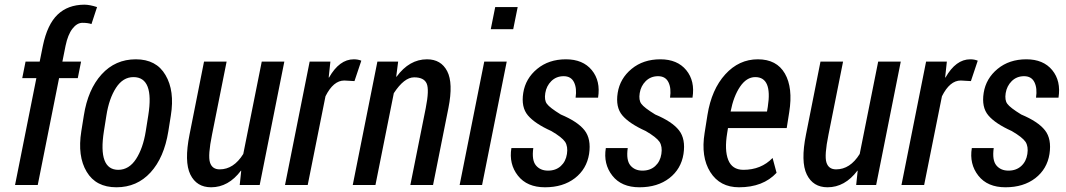

<svg xmlns="http://www.w3.org/2000/svg" viewBox="-20 -792 4562 822"><path d="M260.7 -596.2 247.1 -528.3H327.1L313 -457.5H232.9L141.6 0H44.4L135.7 -457.5H75.2L89.4 -528.3H149.9L163.6 -596.2Q182.6 -687.5 226.6 -729.5Q270.5 -771.5 340.8 -772Q363.8 -772 395.5 -761.7L371.6 -689Q356.4 -694.3 333 -694.3Q309.6 -694.3 290 -668.9Q270.5 -643.6 260.7 -596.2Z M424.8 -230Q398.9 -64.9 486.8 -64.9Q532.7 -65.4 562.5 -111.3Q592.3 -157.2 604 -230L614.7 -297.4Q641.1 -461.9 551.3 -461.9Q506.3 -461.9 476.6 -416Q446.8 -370.1 435.5 -297.4ZM688.5 -470.7Q728.5 -403.3 711.4 -297.4L700.7 -230Q682.6 -117.2 624.5 -53.7Q566.4 9.8 478.5 9.8Q390.6 9.8 351.1 -56.6Q311 -123 328.1 -230L338.9 -297.4Q356.4 -409.2 415 -473.6Q473.6 -538.1 561.5 -538.1Q649.4 -538.1 688.5 -470.7Z M920.4 -66.9Q980.5 -66.9 1021.5 -132.8L1100.6 -528.3H1197.3L1091.8 0H1006.3L1012.7 -61L1011.7 -61.5Q958 9.8 883.8 9.8Q821.8 9.8 794.9 -44.9Q768.1 -99.6 791.5 -216.3L853.5 -528.3H950.2L887.7 -215.3Q869.6 -126.5 878.9 -96.7Q888.2 -66.9 920.4 -66.9Z M1494.6 -538.1Q1512.7 -538.1 1526.9 -532.2L1497.6 -444.8L1454.1 -447.3Q1407.2 -447.3 1373.5 -379.9L1297.4 0H1200.2L1305.7 -528.3H1394.5L1387.2 -460.4L1388.7 -460Q1433.1 -538.1 1494.6 -538.1Z M1808.1 -538.1Q1868.2 -538.1 1894.5 -487.3Q1920.9 -436.5 1899.9 -330.1L1834 0H1736.8L1802.7 -329.1Q1818.4 -408.2 1806.6 -434.6Q1794.9 -460.9 1752.9 -460.9Q1710.4 -460.9 1666 -393.1L1587.4 0H1490.2L1595.7 -528.3H1684.6L1676.3 -463.9L1677.7 -463.4Q1732.4 -538.1 1808.1 -538.1Z M2177.2 -667H2081.1L2100.1 -761.7H2196.3ZM2043.9 0H1947.8L2053.2 -528.3H2149.4Z M2402.8 -538.1Q2475.6 -538.1 2513.7 -491.7Q2551.8 -445.3 2540.5 -374H2444.3Q2450.2 -414.1 2437.5 -439.9Q2424.8 -465.8 2393.1 -465.8Q2361.8 -465.8 2340.3 -444.8Q2319.3 -423.8 2314.5 -393.6Q2309.6 -363.3 2321.3 -347.7Q2333 -331.1 2380.9 -301.8Q2453.1 -271.5 2482.4 -234.4Q2511.7 -197.3 2502 -132.8Q2491.7 -68.4 2441.4 -29.3Q2390.6 9.8 2313.5 9.8Q2236.3 9.8 2197.3 -40Q2158.2 -89.8 2169.4 -158.2H2263.2Q2255.9 -106.4 2274.4 -84Q2293 -61.5 2326.2 -61.5Q2359.4 -61.5 2380.9 -81.1Q2402.3 -100.6 2407.2 -132.8Q2412.1 -164.6 2399.4 -184.6Q2385.7 -204.6 2340.3 -231Q2270 -262.7 2240.2 -297.9Q2210.4 -333 2220.2 -394.5Q2230 -456.1 2279.8 -497.1Q2329.6 -538.1 2402.8 -538.1Z M2807.1 -538.1Q2879.9 -538.1 2918 -491.7Q2956.1 -445.3 2944.8 -374H2848.6Q2854.5 -414.1 2841.8 -439.9Q2829.1 -465.8 2797.4 -465.8Q2766.1 -465.8 2744.6 -444.8Q2723.6 -423.8 2718.8 -393.6Q2713.9 -363.3 2725.6 -347.7Q2737.3 -331.1 2785.2 -301.8Q2857.4 -271.5 2886.7 -234.4Q2916 -197.3 2906.2 -132.8Q2896 -68.4 2845.7 -29.3Q2794.9 9.8 2717.8 9.8Q2640.6 9.8 2601.6 -40Q2562.5 -89.8 2573.7 -158.2H2667.5Q2660.2 -106.4 2678.7 -84Q2697.3 -61.5 2730.5 -61.5Q2763.7 -61.5 2785.2 -81.1Q2806.6 -100.6 2811.5 -132.8Q2816.4 -164.6 2803.7 -184.6Q2790 -204.6 2744.6 -231Q2674.3 -262.7 2644.5 -297.9Q2614.7 -333 2624.5 -394.5Q2634.3 -456.1 2684.1 -497.1Q2733.9 -538.1 2807.1 -538.1Z M3267.1 -334.5Q3287.1 -461.9 3213.4 -461.9Q3176.3 -461.9 3148.4 -420.9Q3120.6 -379.9 3107.9 -314.5H3263.7ZM3144 9.8Q3062 9.8 3021 -55.2Q2980 -120.1 2996.6 -222.7L3008.8 -299.8Q3026.4 -409.2 3085 -473.6Q3143.6 -538.1 3224.6 -538.1Q3305.2 -538.1 3340.3 -477.1Q3375.5 -416 3358.9 -312L3348.1 -243.7H3096.7L3093.3 -222.7Q3081.1 -149.4 3097.7 -107.4Q3114.3 -65.4 3162.1 -64.9Q3238.8 -64.9 3287.6 -115.7L3304.7 -52.2Q3247.1 9.8 3144 9.8Z M3559.6 -66.9Q3619.6 -66.9 3660.6 -132.8L3739.7 -528.3H3836.4L3731 0H3645.5L3651.9 -61L3650.9 -61.5Q3597.2 9.8 3522.9 9.8Q3460.9 9.8 3434.1 -44.9Q3407.2 -99.6 3430.7 -216.3L3492.7 -528.3H3589.4L3526.9 -215.3Q3508.8 -126.5 3518.1 -96.7Q3527.3 -66.9 3559.6 -66.9Z M4133.8 -538.1Q4151.9 -538.1 4166 -532.2L4136.7 -444.8L4093.3 -447.3Q4046.4 -447.3 4012.7 -379.9L3936.5 0H3839.4L3944.8 -528.3H4033.7L4026.4 -460.4L4027.8 -460Q4072.3 -538.1 4133.8 -538.1Z M4374 -538.1Q4446.8 -538.1 4484.9 -491.7Q4522.9 -445.3 4511.7 -374H4415.5Q4421.4 -414.1 4408.7 -439.9Q4396 -465.8 4364.3 -465.8Q4333 -465.8 4311.5 -444.8Q4290.5 -423.8 4285.6 -393.6Q4280.8 -363.3 4292.5 -347.7Q4304.2 -331.1 4352.1 -301.8Q4424.3 -271.5 4453.6 -234.4Q4482.9 -197.3 4473.1 -132.8Q4462.9 -68.4 4412.6 -29.3Q4361.8 9.8 4284.7 9.8Q4207.5 9.8 4168.5 -40Q4129.4 -89.8 4140.6 -158.2H4234.4Q4227.1 -106.4 4245.6 -84Q4264.2 -61.5 4297.4 -61.5Q4330.6 -61.5 4352.1 -81.1Q4373.5 -100.6 4378.4 -132.8Q4383.3 -164.6 4370.6 -184.6Q4356.9 -204.6 4311.5 -231Q4241.2 -262.7 4211.4 -297.9Q4181.6 -333 4191.4 -394.5Q4201.2 -456.1 4251 -497.1Q4300.8 -538.1 4374 -538.1Z"/></svg>

Font: RobotoCondensed-Italic
Style: Italic
Weight: 400
Designer: Google
Version: Version 1.200311; 2013